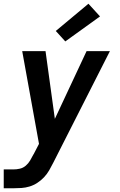

<svg xmlns="http://www.w3.org/2000/svg" viewBox="-24 -794 644 1029"><path d="M-4 215V114H48Q65 114 82.5 110Q100 106 114 94Q128 82 137.5 66Q147 50 155 34Q155 34 155 33.5Q155 33 156 33L185 -23L95 -520H220L270 -157L440 -520H565L261 79Q251 99 239.5 119Q228 139 212 156Q196 173 176 186Q156 199 134.5 205.5Q113 212 91.5 213.5Q70 215 48 215ZM326 -572 275 -628 450 -774 512 -706Z"/></svg>

Font: Iosevka SS04 Extended
Style: Bold Italic
Weight: 700
Width: 7
Italic angle: -9°
Monospace: yes
Designer: Belleve Invis
Foundry: Belleve Invis
Version: Version 19.0.0; ttfautohint (v1.8.4)